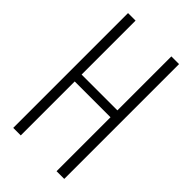

<svg xmlns="http://www.w3.org/2000/svg" viewBox="-219 -764 828 828"><g transform="rotate(45 195.5 -350.0)"><path d="M40 0V-700.2H85.9V-371.1H304.2V-700.2H351.1V0H304.2V-329.1H85.9V0Z"/></g></svg>

Font: Bebas Neue Book
Style: Regular
Weight: 400
Designer: Ryoichi Tsunekawa
Foundry: Ryoichi Tsunekawa
Version: Version 001.003